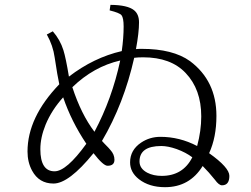

<svg xmlns="http://www.w3.org/2000/svg" viewBox="-20 -798 1040 797"><path d="M485.4 -585.9Q493.2 -640.6 493.2 -688Q493.2 -723.6 484.4 -734.9Q476.6 -744.6 435.1 -754.9L438.5 -777.8Q509.8 -777.3 536.6 -755.4Q557.1 -738.8 557.1 -705.1Q557.1 -662.6 544.4 -594.2Q552.2 -595.2 568.4 -595.2Q697.8 -595.2 768.6 -544.4Q878.4 -462.4 878.4 -316.9Q878.4 -228 848.1 -162.1Q932.1 -102.5 932.1 -67.9Q932.1 -28.8 901.4 -28.8Q888.7 -28.8 872.1 -51.8Q846.7 -83.5 821.3 -108.9Q767.1 -21 665 -21Q599.1 -21 556.6 -54.2Q520 -83 520 -124Q520 -175.3 565.9 -206.1Q601.6 -230 646 -230Q725.6 -230 798.3 -191.9Q815.4 -254.9 815.4 -314.9Q815.4 -427.2 750.5 -495.1Q689 -560.1 574.2 -560.1Q553.2 -560.1 537.1 -558.1Q494.1 -367.2 403.3 -212.9Q407.2 -208.5 414.1 -201.2Q434.1 -181.2 438 -175.8Q455.1 -157.2 455.1 -134.8Q455.1 -109.9 426.3 -109.9Q408.7 -109.9 368.2 -162.1Q266.1 -36.1 202.1 -36.1Q142.1 -36.1 113.3 -89.4Q94.2 -124.5 94.2 -168.9Q94.2 -311 226.1 -448.2Q218.8 -480.5 207 -559.1Q200.2 -608.9 174.3 -654.8L199.2 -668Q229.5 -633.3 243.2 -589.8Q253.4 -557.1 266.1 -480Q369.1 -559.1 485.4 -585.9ZM479 -546.9Q368.7 -521.5 280.3 -436Q316.9 -323.7 372.1 -251Q445.3 -388.7 479 -546.9ZM338.4 -201.2Q276.4 -293.5 242.2 -394Q194.8 -341.8 169.4 -280.8Q147.5 -227.1 147.5 -178.7Q147.5 -86.9 206.5 -86.9Q255.9 -86.9 338.4 -201.2ZM778.3 -145Q752 -165 713.4 -179.2Q677.2 -191.9 649.4 -191.9Q559.1 -191.9 559.1 -127.9Q559.1 -98.1 591.3 -81.1Q616.7 -67.9 651.4 -67.9Q739.3 -67.9 778.3 -145Z"/></svg>

Font: I.Ming
Style: Regular
Weight: 400
Designer: Ichiten Fonts Project
Version: Version 5.10 Mar 24, 2018